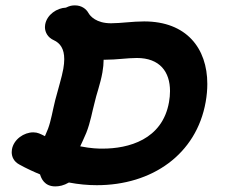

<svg xmlns="http://www.w3.org/2000/svg" viewBox="-20 -677 829 702"><path d="M23.7 -131C23.1 -127.6 22.8 -124.2 22.8 -120.8C22.8 -103.5 30.7 -86.3 50.3 -75.7C75.1 -61.7 106.2 -47.6 126.4 -39.4C130.7 -25.1 142.1 4.5 182.1 4.5C196.7 4.5 213 1.3 232 -9.7C266.8 -3.1 300.8 0.1 334 0.1C536.3 0.1 698.2 -112.9 732 -304.3C736 -326.9 738 -348.9 738 -370C738 -500.8 661.6 -598.7 507.1 -598.7C464.5 -598.7 420.9 -591.9 385.9 -591.9C331.9 -591.9 309.8 -618 303.2 -629.8C294.9 -644.8 277.7 -657.3 254.3 -657.3H251.9C242.6 -656.9 235.3 -656 221 -649.1C188.4 -647.8 151.5 -623.8 145.1 -587C144.5 -584 144.3 -581 144.3 -578C144.3 -558.1 155.8 -539.3 176.2 -530.3C200.3 -519.4 214.9 -498.5 214.9 -460.7C214.9 -450.3 213.8 -438.5 211.5 -425.4C205.8 -393.4 193.5 -355.9 181.9 -310.8C172.3 -272.1 166.7 -235.9 155.6 -206.1C153.1 -199.5 149.3 -190.8 144.3 -179.2C127.5 -187.5 117.9 -193.1 101.5 -193.1C67.7 -193.1 30.2 -167.7 23.7 -131ZM364.5 -458.6C407 -458.6 444.7 -465 480.4 -465C564.7 -465 601.6 -413.9 601.6 -344.1C601.6 -331.1 600.4 -317.5 597.9 -303.5C573.6 -165.8 449 -133.6 355.4 -133.6C338.1 -133.6 314 -134 273.3 -142C278.5 -154 286.7 -169.8 295.4 -191.1C311.1 -230.8 316.7 -268.2 325.5 -300.3C332.2 -331.8 346.9 -369.1 354.5 -412.4C357.4 -428.9 358.9 -444.4 358.9 -458.6C359.9 -458.6 360.2 -458.6 364.5 -458.6Z"/></svg>

Font: TudorRose
Style: BoldOblique
Weight: 500
Version: Version 001.000